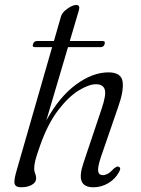

<svg xmlns="http://www.w3.org/2000/svg" viewBox="-20 -764 583 792"><path d="M116 -581.5Q120 -595 133.5 -595H202.5L232 -697.5Q237 -713.5 258.5 -728.5Q280 -743.5 294.5 -743.5Q311.5 -743.5 305.5 -722L268 -595H401.5Q416 -595 411.5 -582Q408 -569.5 394.5 -569.5H260.5L171 -267Q225 -365 293.5 -415.2Q362 -465.5 427.5 -465.5Q480.5 -465.5 485.8 -426.8Q491 -388 467 -321.5L395.5 -114Q382 -72.5 385 -57Q388 -41.5 404.5 -41.5Q414 -41.5 425 -47.5Q436 -53.5 450.5 -69.5Q456.5 -74 461 -76.2Q465.5 -78.5 471 -75.5Q480.5 -70.5 471 -54.5Q456 -26 427.2 -8.8Q398.5 8.5 365.5 8.5Q327 8.5 316.8 -16.2Q306.5 -41 325.5 -95.5L399.5 -316Q419 -373.5 412 -395Q405 -416.5 375.5 -416.5Q347 -416.5 305 -391Q263 -365.5 220 -309.5Q177 -253.5 145 -162.5Q130 -120 125.5 -101.8Q121 -83.5 121 -68Q121 -57 125 -48.2Q129 -39.5 129 -28Q129 -11.5 111.2 -1.5Q93.5 8.5 67 8.5Q43.5 8.5 40 -7Q36.5 -22.5 52 -72.5L195 -569.5H125.5Q111.5 -569.5 116 -581.5Z"/></svg>

Font: Fraunces 9pt S000 Light
Style: Italic
Weight: 300
Italic angle: -16°
Version: Version 1.000; ttfautohint (v1.8.3)